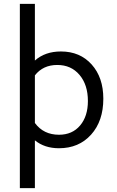

<svg xmlns="http://www.w3.org/2000/svg" viewBox="-20 -759 608 996"><path d="M83 217V-739H161V-445Q214 -492 296 -492Q395 -492 455.5 -424.5Q516 -357 516 -247Q516 -131 452.5 -60.5Q389 10 286 10Q211 10 161 -31V217ZM277 -422Q203 -422 161 -368V-121Q206 -60 286 -60Q355 -60 395.5 -108Q436 -156 436 -235Q436 -319 392.5 -370.5Q349 -422 277 -422Z"/></svg>

Font: Cantarell
Style: Regular
Weight: 400
Designer: Dave Crossland, Nikolaus Waxweiler, Florian Fecher, Jacques Le Bailly, Eben Sorkin, Alexei Vanyashin, Alexios Zavras, Em
Version: Version 0.303